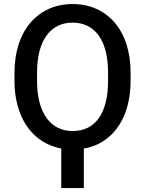

<svg xmlns="http://www.w3.org/2000/svg" viewBox="-20 -741 728 964"><path d="M635.7 -376C635.7 -589.8 517.6 -720.7 343.8 -720.7C172.9 -720.7 52.7 -589.8 52.7 -376V-335C52.7 -156.7 136.7 -35.2 263.7 -1C271.5 1.5 279.3 3.4 287.6 4.9V203.1H400.9V4.9C409.7 3.4 418.5 1.5 427.2 -1C554.2 -35.2 635.7 -157.2 635.7 -335ZM522.5 -335C522.5 -172.4 458.5 -83 344.7 -83C234.9 -83 166 -172.4 166 -335V-377C166 -538.6 234.4 -627.4 343.8 -627.4C456.5 -627.4 522.5 -538.6 522.5 -377Z"/></svg>

Font: Bert Sans Medium
Style: Regular
Weight: 500
Designer: Christian Robertson (Google), Cristiano Sobral
Foundry: Google, Cristiano Sobral
Version: Version 3.101